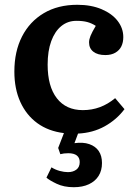

<svg xmlns="http://www.w3.org/2000/svg" viewBox="-20 -545 565 802"><path d="M288 237Q247 237 216.5 222.5Q186 208 174 197L195 154Q211 164 229.5 169Q248 174 264 174Q285 174 299 163.5Q313 153 313 132Q313 114 301 104.5Q289 95 265 95Q255 95 247.5 96Q240 97 232 99L223 73L247 11Q182 3 136 -30.5Q90 -64 65 -119Q40 -174 40 -246Q40 -330 72 -392.5Q104 -455 163 -490Q222 -525 303 -525Q361 -525 404.5 -506.5Q448 -488 471.5 -457.5Q495 -427 495 -390Q495 -368 487 -351.5Q479 -335 462 -325Q445 -315 420 -315Q388 -315 370 -329Q352 -343 352 -368Q352 -380 358 -395Q364 -410 380 -437Q363 -448 344.5 -453Q326 -458 299 -458Q263 -458 236 -436Q209 -414 194 -373Q179 -332 179 -275Q179 -184 217.5 -134.5Q256 -85 326 -85Q364 -85 397.5 -97.5Q431 -110 461 -135L500 -89Q467 -45 417.5 -17.5Q368 10 306 13L291 53Q327 48 353 57Q379 66 392.5 86Q406 106 406 136Q406 167 392 189.5Q378 212 351.5 224.5Q325 237 288 237Z"/></svg>

Font: Literata 18pt SemiBold
Style: Regular
Weight: 600
Designer: Latin by Veronika Burian and Jose Scaglione. Greek by Irene Vlachou. Cyrillic by Vera Evstafieva.
Foundry: TypeTogether
Version: Version 3.103;gftools[0.9.29]